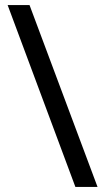

<svg xmlns="http://www.w3.org/2000/svg" viewBox="-20 -734 412 754"><path d="M96 -714 363 0H276L10 -714Z"/></svg>

Font: binaryvertical115
Style: Book
Weight: 400
Designer: Jelle Bosma - Monotype Design Team
Foundry: Monotype Imaging Inc.
Version: Version 2.003